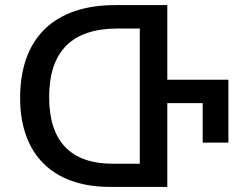

<svg xmlns="http://www.w3.org/2000/svg" viewBox="-20 -734 959 754"><path d="M637 -421V-714H433C195 -714 59 -587 59 -349C59 -128 187 0 412 0H637V-329H776V-174H877V-421ZM529 -91H423C257 -91 173 -180 173 -352C173 -532 262 -622 442 -622H529Z"/></svg>

Font: Noto Sans Georgian Medium
Style: Regular
Weight: 500
Designer: Monotype Design Team, Akaki Razmadze
Foundry: Google LLC
Version: Version 2.005